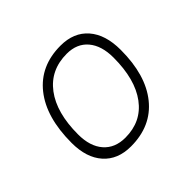

<svg xmlns="http://www.w3.org/2000/svg" viewBox="-132 -684 851 851"><g transform="rotate(-45 293.0 -258.5)"><path d="M245.1 9.8Q162.6 9.8 116.2 -42.5Q69.8 -94.7 69.8 -187.5Q69.8 -347.7 141.4 -437.5Q212.9 -527.3 339.8 -527.3Q422.9 -527.3 469.2 -474.1Q515.6 -420.9 515.6 -325.2Q515.6 -167.5 444.1 -78.9Q372.6 9.8 245.1 9.8ZM254.9 -35.2Q355.5 -35.2 412.1 -111.3Q468.8 -187.5 468.8 -323.7Q468.8 -398.4 433.3 -440.4Q397.9 -482.4 334 -482.4Q231.9 -482.4 174.3 -406Q116.7 -329.6 116.7 -193.8Q116.7 -119.1 153.3 -77.1Q189.9 -35.2 254.9 -35.2Z"/></g></svg>

Font: CaskaydiaCove NFP ExtraLight
Style: Italic
Weight: 200
Italic angle: -10°
Designer: Aaron Bell
Foundry: Saja Typeworks
Version: Version 2111.001; VTT 6.35;Nerd Fonts 3.1.1